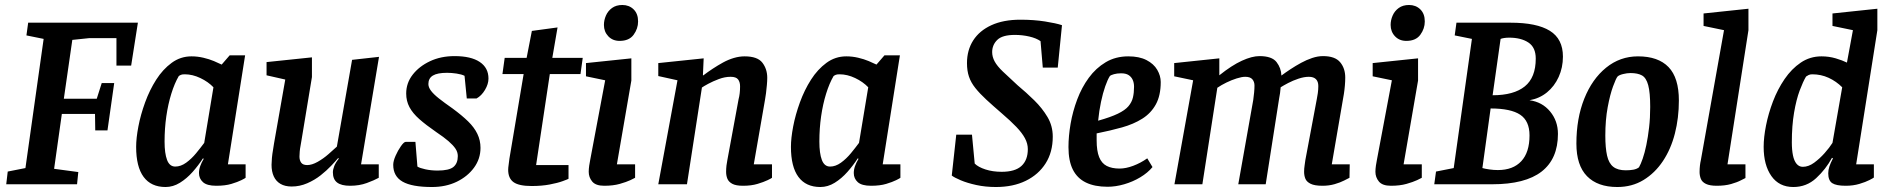

<svg xmlns="http://www.w3.org/2000/svg" viewBox="-20 -739 7574 770"><path d="M5 0 11 -51 82 -65 155 -583 86 -597 93 -648H533L506 -476H447V-586H337L270 -579L236 -343H368L388 -406H438L411 -216H362L361 -282H228L197 -62L294 -49L289 0Z M644 11Q586 11 556 -29.5Q526 -70 526 -150Q526 -185 535 -232Q544 -279 562 -328.5Q580 -378 606.5 -419.5Q633 -461 668.5 -487Q704 -513 748 -513Q772 -513 795.5 -507.5Q819 -502 838 -494Q857 -486 869 -480L901 -517H963L894 -80H965V-26Q963 -24 948 -16.5Q933 -9 908 -1.5Q883 6 847 6Q810 6 794 -8.5Q778 -23 778 -45Q778 -59 783 -73Q788 -87 797 -102L794 -104Q776 -76 752.5 -49.5Q729 -23 701.5 -6Q674 11 644 11ZM683 -71Q705 -71 726.5 -86.5Q748 -102 766.5 -124.5Q785 -147 799 -166L836 -389Q815 -411 783.5 -426Q752 -441 721 -441Q711 -441 706 -439Q701 -437 697 -434Q680 -405 667 -363Q654 -321 647 -272.5Q640 -224 640 -171Q640 -124 650 -97.5Q660 -71 683 -71Z M1150 9Q1123 9 1105 -1.5Q1087 -12 1078 -31.5Q1069 -51 1069 -78Q1069 -89 1070.5 -105.5Q1072 -122 1075 -138.5Q1078 -155 1079 -164L1124 -420L1049 -437V-490L1231 -509V-430L1189 -176Q1188 -168 1185.5 -155.5Q1183 -143 1182 -131Q1181 -119 1181 -111Q1181 -96 1188 -86.5Q1195 -77 1212 -77Q1231 -77 1254 -90Q1277 -103 1297.5 -121Q1318 -139 1331 -151L1392 -499L1500 -511L1428 -80H1499V-26Q1481 -16 1451 -5Q1421 6 1384 6Q1349 6 1332 -7Q1315 -20 1315 -48Q1315 -59 1320.5 -73Q1326 -87 1339 -103L1336 -105Q1326 -93 1308 -74Q1290 -55 1266 -36Q1242 -17 1212 -4Q1182 9 1150 9Z M1712 11Q1632 11 1594.5 -10.5Q1557 -32 1557 -78Q1557 -93 1566.5 -114.5Q1576 -136 1588 -153Q1600 -170 1607 -170H1646L1654 -71Q1663 -65 1686 -60Q1709 -55 1735 -55Q1781 -55 1798.5 -69.5Q1816 -84 1816 -113Q1816 -129 1806.5 -143Q1797 -157 1778.5 -173Q1760 -189 1730 -209Q1688 -238 1661.5 -261.5Q1635 -285 1622 -309.5Q1609 -334 1609 -364Q1609 -406 1635 -439.5Q1661 -473 1704.5 -493.5Q1748 -514 1803 -514Q1869 -514 1904 -490.5Q1939 -467 1939 -424Q1939 -402 1925 -378.5Q1911 -355 1891 -344H1852L1843 -435Q1831 -441 1811 -444Q1791 -447 1773 -447Q1734 -447 1716 -436Q1698 -425 1698 -402Q1698 -389 1708.5 -375Q1719 -361 1740.5 -344Q1762 -327 1795 -304Q1833 -276 1857.5 -252Q1882 -228 1894.5 -202Q1907 -176 1907 -146Q1907 -102 1881 -66.5Q1855 -31 1811.5 -10Q1768 11 1712 11Z M2112 7Q2061 7 2039.5 -8.5Q2018 -24 2018 -58Q2018 -66 2020 -79.5Q2022 -93 2023 -103L2080 -442H1995L2004 -507H2092L2113 -615L2216 -629L2195 -507H2317L2308 -442H2185L2130 -77H2260V-22Q2257 -20 2236.5 -12.5Q2216 -5 2184 1Q2152 7 2112 7Z M2403 6Q2369 6 2355 -11Q2341 -28 2341 -50Q2341 -61 2343 -75Q2345 -89 2347 -98L2407 -417L2330 -433V-486L2512 -505V-416L2454 -80H2527V-26Q2524 -24 2508 -16.5Q2492 -9 2465.5 -1.5Q2439 6 2403 6ZM2465 -575Q2437 -575 2419.5 -593.5Q2402 -612 2402 -639Q2402 -658 2410 -676.5Q2418 -695 2434.5 -707Q2451 -719 2476 -719Q2503 -719 2521 -701.5Q2539 -684 2539 -653Q2539 -624 2521 -599.5Q2503 -575 2465 -575Z M2960 6Q2931 6 2916.5 -2Q2902 -10 2897 -22.5Q2892 -35 2892 -50Q2892 -63 2893.5 -75.5Q2895 -88 2897 -97L2942 -341Q2945 -352 2946.5 -365Q2948 -378 2948 -393Q2948 -410 2940 -420.5Q2932 -431 2910 -431Q2887 -431 2863 -422Q2839 -413 2820.5 -403Q2802 -393 2795 -388L2735 0H2620L2697 -417L2620 -434V-486L2802 -505L2799 -437H2801Q2818 -450 2838.5 -463.5Q2859 -477 2880 -488.5Q2901 -500 2923 -506.5Q2945 -513 2966 -513Q3018 -513 3037.5 -487.5Q3057 -462 3057 -427Q3057 -415 3055.5 -398Q3054 -381 3052 -365Q3050 -349 3048 -339L3003 -80H3076V-26Q3074 -24 3058.5 -16.5Q3043 -9 3018 -1.5Q2993 6 2960 6Z M3270 11Q3212 11 3182 -29.5Q3152 -70 3152 -150Q3152 -185 3161 -232Q3170 -279 3188 -328.5Q3206 -378 3232.5 -419.5Q3259 -461 3294.5 -487Q3330 -513 3374 -513Q3398 -513 3421.5 -507.5Q3445 -502 3464 -494Q3483 -486 3495 -480L3527 -517H3589L3520 -80H3591V-26Q3589 -24 3574 -16.5Q3559 -9 3534 -1.5Q3509 6 3473 6Q3436 6 3420 -8.5Q3404 -23 3404 -45Q3404 -59 3409 -73Q3414 -87 3423 -102L3420 -104Q3402 -76 3378.5 -49.5Q3355 -23 3327.5 -6Q3300 11 3270 11ZM3309 -71Q3331 -71 3352.5 -86.5Q3374 -102 3392.5 -124.5Q3411 -147 3425 -166L3462 -389Q3441 -411 3409.5 -426Q3378 -441 3347 -441Q3337 -441 3332 -439Q3327 -437 3323 -434Q3306 -405 3293 -363Q3280 -321 3273 -272.5Q3266 -224 3266 -171Q3266 -124 3276 -97.5Q3286 -71 3309 -71Z M3974 11Q3932 11 3895.5 3Q3859 -5 3833 -16Q3807 -27 3797 -35L3815 -199H3878L3889 -83Q3903 -69 3932 -59.5Q3961 -50 3997 -50Q4051 -50 4076.5 -73.5Q4102 -97 4102 -141Q4102 -163 4090.5 -184.5Q4079 -206 4056 -230Q4033 -254 3998 -284Q3962 -315 3935.5 -339.5Q3909 -364 3891.5 -386Q3874 -408 3866 -431.5Q3858 -455 3858 -486Q3858 -538 3883 -577Q3908 -616 3956 -638Q4004 -660 4072 -660Q4126 -660 4170.5 -653Q4215 -646 4239 -638L4222 -468H4162L4153 -574Q4136 -586 4108 -592.5Q4080 -599 4050 -599Q4000 -599 3979.5 -579Q3959 -559 3959 -530Q3959 -511 3969 -492.5Q3979 -474 4002 -452Q4025 -430 4061 -397Q4096 -368 4128 -336.5Q4160 -305 4181 -269.5Q4202 -234 4202 -191Q4202 -129 4173.5 -84Q4145 -39 4094 -14Q4043 11 3974 11Z M4422 10Q4370 10 4335 -7Q4300 -24 4282.5 -59Q4265 -94 4265 -149Q4265 -193 4273.5 -242.5Q4282 -292 4300 -340Q4318 -388 4346.5 -427Q4375 -466 4414.5 -489.5Q4454 -513 4505 -513Q4549 -513 4578 -498Q4607 -483 4621 -459Q4635 -435 4635 -410Q4635 -356 4615.5 -320.5Q4596 -285 4561 -263Q4526 -241 4479.5 -228Q4433 -215 4378 -204V-176Q4378 -134 4388 -109Q4398 -84 4418.5 -73.5Q4439 -63 4470 -63Q4495 -63 4524.5 -74Q4554 -85 4581 -104L4602 -69Q4583 -46 4553 -28Q4523 -10 4488.5 0Q4454 10 4422 10ZM4384 -255Q4434 -269 4463 -283Q4492 -297 4505.5 -313Q4519 -329 4523.5 -348Q4528 -367 4528 -391Q4528 -407 4522.5 -419Q4517 -431 4506 -438Q4495 -445 4476 -445Q4460 -445 4447.5 -441.5Q4435 -438 4431 -434Q4422 -420 4412.5 -393Q4403 -366 4395.5 -330.5Q4388 -295 4384 -255Z M5284 6Q5252 6 5236 -2Q5220 -10 5215 -22.5Q5210 -35 5210 -50Q5210 -63 5212 -75.5Q5214 -88 5215 -97L5261 -342Q5263 -351 5265 -365.5Q5267 -380 5267 -394Q5267 -412 5257.5 -421.5Q5248 -431 5229 -431Q5210 -431 5187.5 -423.5Q5165 -416 5146 -406Q5127 -396 5116 -389Q5115 -376 5113.5 -365.5Q5112 -355 5110 -345L5056 0H4946L5006 -338Q5008 -352 5009.5 -367.5Q5011 -383 5011 -396Q5011 -411 5002.5 -421Q4994 -431 4974 -431Q4960 -431 4939.5 -424.5Q4919 -418 4898.5 -408Q4878 -398 4862 -387L4802 0H4690L4765 -417L4689 -433V-486L4870 -505V-437Q4920 -477 4960.5 -495.5Q5001 -514 5031 -514Q5081 -514 5099.5 -490Q5118 -466 5119 -436Q5135 -448 5155.5 -461.5Q5176 -475 5198 -487Q5220 -499 5242.5 -506.5Q5265 -514 5286 -514Q5334 -514 5354.5 -489.5Q5375 -465 5375 -428Q5375 -413 5373.5 -395.5Q5372 -378 5369.5 -362Q5367 -346 5365 -336L5321 -80H5393L5392 -26Q5386 -23 5370.5 -15Q5355 -7 5332.5 -0.5Q5310 6 5284 6Z M5558 6Q5524 6 5510 -11Q5496 -28 5496 -50Q5496 -61 5498 -75Q5500 -89 5502 -98L5562 -417L5485 -433V-486L5667 -505V-416L5609 -80H5682V-26Q5679 -24 5663 -16.5Q5647 -9 5620.5 -1.5Q5594 6 5558 6ZM5620 -575Q5592 -575 5574.5 -593.5Q5557 -612 5557 -639Q5557 -658 5565 -676.5Q5573 -695 5589.5 -707Q5606 -719 5631 -719Q5658 -719 5676 -701.5Q5694 -684 5694 -653Q5694 -624 5676 -599.5Q5658 -575 5620 -575Z M5732 0 5739 -51 5810 -65 5883 -583 5814 -597 5821 -648H6038Q6143 -648 6195.5 -615.5Q6248 -583 6248 -512Q6248 -468 6231 -430.5Q6214 -393 6184 -368.5Q6154 -344 6114 -337Q6165 -330 6196.5 -292Q6228 -254 6228 -202Q6228 -102 6162.5 -51Q6097 0 5964 0ZM5987 -57Q6048 -57 6081 -92.5Q6114 -128 6114 -196Q6114 -254 6076.5 -279Q6039 -304 5958 -304L5925 -65Q5936 -62 5953 -59.5Q5970 -57 5987 -57ZM5966 -357Q6051 -357 6095 -392.5Q6139 -428 6139 -504Q6139 -549 6109.5 -568.5Q6080 -588 6032 -588Q6021 -588 6012 -586.5Q6003 -585 5998 -583Z M6466 11Q6387 11 6344.5 -32.5Q6302 -76 6302 -163Q6302 -264 6333.5 -343Q6365 -422 6421 -467.5Q6477 -513 6549 -513Q6630 -513 6671.5 -470Q6713 -427 6713 -336Q6713 -266 6697 -203.5Q6681 -141 6649 -93Q6617 -45 6571 -17Q6525 11 6466 11ZM6500 -56Q6517 -56 6530.5 -58.5Q6544 -61 6553 -68Q6560 -80 6568 -103Q6576 -126 6582.5 -157.5Q6589 -189 6593.5 -227.5Q6598 -266 6598 -310Q6598 -368 6590 -397.5Q6582 -427 6565 -436.5Q6548 -446 6519 -446Q6505 -446 6489 -442Q6473 -438 6467 -432Q6461 -425 6449 -392.5Q6437 -360 6427.5 -309Q6418 -258 6418 -195Q6418 -146 6425 -115Q6432 -84 6450 -70Q6468 -56 6500 -56Z M6865 6Q6837 6 6821.5 -1.5Q6806 -9 6801 -22Q6796 -35 6796 -49Q6796 -63 6797.5 -75.5Q6799 -88 6801 -96L6894 -618L6812 -635V-685L6992 -704V-618L6908 -80H6980V-25Q6977 -24 6962 -16Q6947 -8 6922.5 -1Q6898 6 6865 6Z M7172 11Q7115 11 7084 -33Q7053 -77 7053 -150Q7053 -188 7062.5 -236Q7072 -284 7090.5 -332.5Q7109 -381 7137 -422Q7165 -463 7202 -488Q7239 -513 7285 -513Q7315 -513 7342 -505Q7369 -497 7387 -488L7411 -618L7329 -635V-685L7509 -704V-618L7424 -80H7495V-27Q7493 -25 7477.5 -17Q7462 -9 7437 -1.5Q7412 6 7382 6Q7344 6 7328 -4.5Q7312 -15 7312 -44Q7312 -57 7316.5 -71Q7321 -85 7331 -104L7327 -106Q7302 -60 7263.5 -24.5Q7225 11 7172 11ZM7210 -70Q7233 -70 7255.5 -86.5Q7278 -103 7297.5 -125Q7317 -147 7329 -166L7368 -389Q7344 -413 7313.5 -427Q7283 -441 7248 -441Q7239 -441 7233 -438Q7227 -435 7223 -432Q7211 -412 7197.5 -376Q7184 -340 7175 -287.5Q7166 -235 7166 -168Q7166 -138 7170.5 -116Q7175 -94 7185 -82Q7195 -70 7210 -70Z"/></svg>

Font: Faustina SemiBold
Style: Italic
Weight: 600
Italic angle: -8°
Designer: Alfonso Garcia
Foundry: http://www.omnibus-type.com
Version: Version 1.200